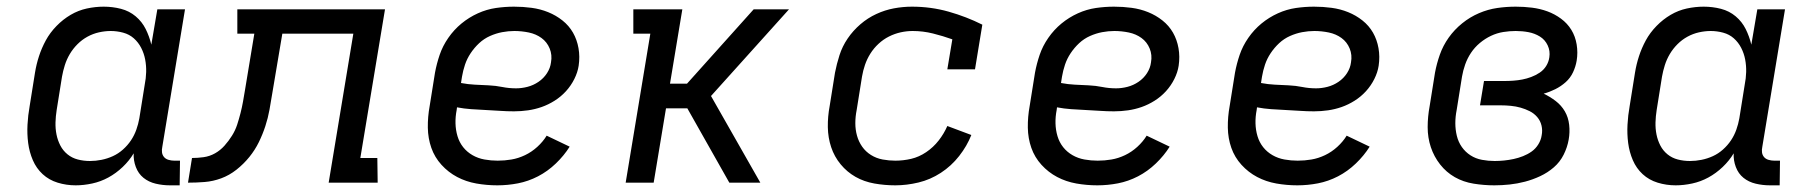

<svg xmlns="http://www.w3.org/2000/svg" viewBox="-20 -548 5440 576"><path d="M207 8Q179 8 153 0Q127 -8 108 -25.5Q89 -43 78.5 -67.5Q68 -92 64.5 -119Q61 -146 62.5 -174Q64 -202 69 -230L85 -330Q89 -355 97 -379.5Q105 -404 117.5 -427Q130 -450 149.5 -470Q169 -490 192 -503.5Q215 -517 240.5 -522.5Q266 -528 291 -528Q318 -528 343 -521.5Q368 -515 387 -499Q406 -483 417 -461Q428 -439 434 -414L452 -520H535L467 -108Q465 -99 466 -91Q467 -83 472 -77Q477 -71 485.5 -68.5Q494 -66 503 -66H520L519 8H490Q468 8 447 3Q426 -2 410.5 -14.5Q395 -27 387.5 -47Q380 -67 381 -88Q368 -66 348 -47Q328 -28 305 -15.5Q282 -3 256.5 2.5Q231 8 207 8ZM250 -65Q267 -65 284.5 -68.5Q302 -72 318.5 -79.5Q335 -87 349 -99.5Q363 -112 373 -127Q383 -142 389 -159Q395 -176 398 -193L414 -293Q418 -313 418.5 -332Q419 -351 415.5 -369.5Q412 -388 403.5 -404.5Q395 -421 381.5 -433Q368 -445 349.5 -450Q331 -455 312 -455Q295 -455 277 -451Q259 -447 242.5 -438Q226 -429 212.5 -415.5Q199 -402 189.5 -386Q180 -370 174.5 -352.5Q169 -335 166 -318L150 -218Q147 -199 146.5 -180.5Q146 -162 149.5 -144.5Q153 -127 161 -111.5Q169 -96 182.5 -85Q196 -74 213.5 -69.5Q231 -65 250 -65Z M544 0 556 -74Q573 -74 591 -76.5Q609 -79 625 -88Q641 -97 653.5 -111Q666 -125 676 -141Q686 -157 691.5 -174Q697 -191 701.5 -208.5Q706 -226 709 -243Q712 -260 715 -278L743 -447H692V-520H1135L1061 -74H1112L1113 0H966L1040 -447H827L797 -269Q793 -244 788.5 -219Q784 -194 776 -169.5Q768 -145 756.5 -121.5Q745 -98 728 -77Q711 -56 689.5 -39Q668 -22 643.5 -13Q619 -4 594 -2Q569 0 544 0Z M1472 8Q1440 8 1409 2.5Q1378 -3 1351.5 -17Q1325 -31 1304.5 -53.5Q1284 -76 1274 -104.5Q1264 -133 1263.5 -165Q1263 -197 1269 -230L1285 -330Q1290 -357 1299 -383.5Q1308 -410 1325 -434.5Q1342 -459 1364.5 -477.5Q1387 -496 1413.5 -508Q1440 -520 1467.5 -524Q1495 -528 1522 -528Q1549 -528 1575 -524.5Q1601 -521 1624.5 -511.5Q1648 -502 1667.5 -486.5Q1687 -471 1699 -450Q1711 -429 1715.5 -403.5Q1720 -378 1716 -351Q1713 -331 1703 -311Q1693 -291 1678 -274.5Q1663 -258 1644 -246Q1625 -234 1605 -227Q1585 -220 1564 -217Q1543 -214 1522 -214Q1501 -214 1479.5 -215.5Q1458 -217 1436.5 -218Q1415 -219 1393.5 -220.5Q1372 -222 1351 -226L1350 -218Q1346 -198 1346.5 -178Q1347 -158 1352.5 -139.5Q1358 -121 1369.5 -106.5Q1381 -92 1397.5 -82.5Q1414 -73 1433.5 -69.5Q1453 -66 1473 -66Q1494 -66 1514.5 -69.5Q1535 -73 1555 -82.5Q1575 -92 1592 -107.5Q1609 -123 1620 -141L1689 -108Q1672 -81 1647.5 -57.5Q1623 -34 1594 -19Q1565 -4 1534 2Q1503 8 1472 8ZM1528 -283Q1545 -283 1562.5 -287.5Q1580 -292 1595.5 -302.5Q1611 -313 1621 -328.5Q1631 -344 1633 -361Q1637 -383 1629 -402.5Q1621 -422 1604.5 -434Q1588 -446 1566.5 -450.5Q1545 -455 1523 -455Q1505 -455 1486.5 -451.5Q1468 -448 1450 -440Q1432 -432 1417.5 -418.5Q1403 -405 1392 -388.5Q1381 -372 1375 -354Q1369 -336 1366 -318L1363 -299Q1384 -295 1404.5 -294Q1425 -293 1446 -292Q1467 -291 1487 -287Q1507 -283 1528 -283Z M1857 0 1931 -447H1880V-520H2027L1990 -297H2041L2241 -520H2347L2122 -270L2113 -260L2261 0H2168L2042 -223H1978L1941 0Z M2666 8Q2634 8 2603 2.5Q2572 -3 2546.5 -17.5Q2521 -32 2502 -55Q2483 -78 2473.5 -106.5Q2464 -135 2463.5 -166.5Q2463 -198 2469 -230L2485 -330Q2490 -356 2498.5 -382.5Q2507 -409 2523 -432.5Q2539 -456 2561 -475Q2583 -494 2609 -506Q2635 -518 2662 -523Q2689 -528 2716 -528Q2773 -528 2826 -513Q2879 -498 2927 -474L2905 -340H2822L2837 -430Q2809 -440 2779 -447.5Q2749 -455 2718 -455Q2700 -455 2682 -451Q2664 -447 2647 -438.5Q2630 -430 2615.5 -416.5Q2601 -403 2591 -387Q2581 -371 2575 -353.5Q2569 -336 2566 -318L2550 -218Q2546 -198 2546 -178.5Q2546 -159 2551 -141Q2556 -123 2566.5 -108Q2577 -93 2593 -83Q2609 -73 2628 -69.5Q2647 -66 2666 -66Q2690 -66 2713.5 -71.5Q2737 -77 2758.5 -91.5Q2780 -106 2796 -126.5Q2812 -147 2822 -170L2894 -143Q2881 -110 2857.5 -80Q2834 -50 2802.5 -29.5Q2771 -9 2735.5 -0.5Q2700 8 2666 8Z M3272 8Q3240 8 3209 2.5Q3178 -3 3151.5 -17Q3125 -31 3104.5 -53.5Q3084 -76 3074 -104.5Q3064 -133 3063.5 -165Q3063 -197 3069 -230L3085 -330Q3090 -357 3099 -383.5Q3108 -410 3125 -434.5Q3142 -459 3164.5 -477.5Q3187 -496 3213.5 -508Q3240 -520 3267.5 -524Q3295 -528 3322 -528Q3349 -528 3375 -524.5Q3401 -521 3424.5 -511.5Q3448 -502 3467.5 -486.5Q3487 -471 3499 -450Q3511 -429 3515.5 -403.5Q3520 -378 3516 -351Q3513 -331 3503 -311Q3493 -291 3478 -274.5Q3463 -258 3444 -246Q3425 -234 3405 -227Q3385 -220 3364 -217Q3343 -214 3322 -214Q3301 -214 3279.5 -215.5Q3258 -217 3236.5 -218Q3215 -219 3193.5 -220.5Q3172 -222 3151 -226L3150 -218Q3146 -198 3146.5 -178Q3147 -158 3152.5 -139.5Q3158 -121 3169.5 -106.5Q3181 -92 3197.5 -82.5Q3214 -73 3233.5 -69.5Q3253 -66 3273 -66Q3294 -66 3314.5 -69.5Q3335 -73 3355 -82.5Q3375 -92 3392 -107.5Q3409 -123 3420 -141L3489 -108Q3472 -81 3447.5 -57.5Q3423 -34 3394 -19Q3365 -4 3334 2Q3303 8 3272 8ZM3328 -283Q3345 -283 3362.5 -287.5Q3380 -292 3395.5 -302.5Q3411 -313 3421 -328.5Q3431 -344 3433 -361Q3437 -383 3429 -402.5Q3421 -422 3404.5 -434Q3388 -446 3366.5 -450.5Q3345 -455 3323 -455Q3305 -455 3286.5 -451.5Q3268 -448 3250 -440Q3232 -432 3217.5 -418.5Q3203 -405 3192 -388.5Q3181 -372 3175 -354Q3169 -336 3166 -318L3163 -299Q3184 -295 3204.5 -294Q3225 -293 3246 -292Q3267 -291 3287 -287Q3307 -283 3328 -283Z M3872 8Q3840 8 3809 2.5Q3778 -3 3751.5 -17Q3725 -31 3704.5 -53.5Q3684 -76 3674 -104.5Q3664 -133 3663.5 -165Q3663 -197 3669 -230L3685 -330Q3690 -357 3699 -383.5Q3708 -410 3725 -434.5Q3742 -459 3764.5 -477.5Q3787 -496 3813.5 -508Q3840 -520 3867.5 -524Q3895 -528 3922 -528Q3949 -528 3975 -524.5Q4001 -521 4024.5 -511.5Q4048 -502 4067.5 -486.5Q4087 -471 4099 -450Q4111 -429 4115.5 -403.5Q4120 -378 4116 -351Q4113 -331 4103 -311Q4093 -291 4078 -274.5Q4063 -258 4044 -246Q4025 -234 4005 -227Q3985 -220 3964 -217Q3943 -214 3922 -214Q3901 -214 3879.5 -215.5Q3858 -217 3836.5 -218Q3815 -219 3793.5 -220.5Q3772 -222 3751 -226L3750 -218Q3746 -198 3746.5 -178Q3747 -158 3752.5 -139.5Q3758 -121 3769.5 -106.5Q3781 -92 3797.5 -82.5Q3814 -73 3833.5 -69.5Q3853 -66 3873 -66Q3894 -66 3914.5 -69.5Q3935 -73 3955 -82.5Q3975 -92 3992 -107.5Q4009 -123 4020 -141L4089 -108Q4072 -81 4047.5 -57.5Q4023 -34 3994 -19Q3965 -4 3934 2Q3903 8 3872 8ZM3928 -283Q3945 -283 3962.5 -287.5Q3980 -292 3995.5 -302.5Q4011 -313 4021 -328.5Q4031 -344 4033 -361Q4037 -383 4029 -402.5Q4021 -422 4004.5 -434Q3988 -446 3966.5 -450.5Q3945 -455 3923 -455Q3905 -455 3886.5 -451.5Q3868 -448 3850 -440Q3832 -432 3817.5 -418.5Q3803 -405 3792 -388.5Q3781 -372 3775 -354Q3769 -336 3766 -318L3763 -299Q3784 -295 3804.5 -294Q3825 -293 3846 -292Q3867 -291 3887 -287Q3907 -283 3928 -283Z M4463 8Q4432 8 4401 3Q4370 -2 4344.5 -16.5Q4319 -31 4300.5 -54.5Q4282 -78 4272.5 -106.5Q4263 -135 4263 -166.5Q4263 -198 4269 -230L4285 -330Q4290 -357 4299.5 -384Q4309 -411 4326 -435Q4343 -459 4366.5 -478Q4390 -497 4417 -508.5Q4444 -520 4471.5 -524Q4499 -528 4527 -528Q4552 -528 4576 -525Q4600 -522 4622 -514Q4644 -506 4663 -492Q4682 -478 4694 -458.5Q4706 -439 4710 -414.5Q4714 -390 4710 -366Q4707 -348 4699 -331Q4691 -314 4677 -301.5Q4663 -289 4646 -280.5Q4629 -272 4611 -267Q4630 -258 4647 -245Q4664 -232 4674.5 -214Q4685 -196 4687.5 -173.5Q4690 -151 4686 -129Q4682 -106 4671 -84Q4660 -62 4641.5 -46Q4623 -30 4600.5 -19.5Q4578 -9 4555 -3Q4532 3 4509 5.5Q4486 8 4463 8ZM4464 -65Q4478 -65 4492.5 -66.5Q4507 -68 4521 -71Q4535 -74 4549 -79.5Q4563 -85 4575 -93.5Q4587 -102 4595 -115Q4603 -128 4605 -142Q4608 -157 4604.5 -171.5Q4601 -186 4591.5 -197Q4582 -208 4569 -214.5Q4556 -221 4542 -225Q4528 -229 4512.5 -230.5Q4497 -232 4482 -232H4420L4432 -305H4494Q4507 -305 4520.5 -306Q4534 -307 4547 -309.5Q4560 -312 4573.5 -317Q4587 -322 4599 -330Q4611 -338 4618.5 -350Q4626 -362 4628 -376Q4631 -395 4623 -412Q4615 -429 4599.5 -438.5Q4584 -448 4565.5 -451.5Q4547 -455 4527 -455Q4509 -455 4490 -452Q4471 -449 4453 -440.5Q4435 -432 4419.5 -419Q4404 -406 4393 -389.5Q4382 -373 4375.5 -354.5Q4369 -336 4366 -318L4350 -218Q4346 -198 4346 -178.5Q4346 -159 4350.5 -140.5Q4355 -122 4365.5 -107Q4376 -92 4391.5 -82Q4407 -72 4426 -68.5Q4445 -65 4464 -65Z M5007 8Q4979 8 4953 0Q4927 -8 4908 -25.5Q4889 -43 4878.5 -67.5Q4868 -92 4864.5 -119Q4861 -146 4862.5 -174Q4864 -202 4869 -230L4885 -330Q4889 -355 4897 -379.5Q4905 -404 4917.5 -427Q4930 -450 4949.5 -470Q4969 -490 4992 -503.5Q5015 -517 5040.5 -522.5Q5066 -528 5091 -528Q5118 -528 5143 -521.5Q5168 -515 5187 -499Q5206 -483 5217 -461Q5228 -439 5234 -414L5252 -520H5335L5267 -108Q5265 -99 5266 -91Q5267 -83 5272 -77Q5277 -71 5285.5 -68.5Q5294 -66 5303 -66H5320L5319 8H5290Q5268 8 5247 3Q5226 -2 5210.5 -14.5Q5195 -27 5187.5 -47Q5180 -67 5181 -88Q5168 -66 5148 -47Q5128 -28 5105 -15.5Q5082 -3 5056.5 2.5Q5031 8 5007 8ZM5050 -65Q5067 -65 5084.5 -68.5Q5102 -72 5118.5 -79.5Q5135 -87 5149 -99.5Q5163 -112 5173 -127Q5183 -142 5189 -159Q5195 -176 5198 -193L5214 -293Q5218 -313 5218.5 -332Q5219 -351 5215.5 -369.5Q5212 -388 5203.5 -404.5Q5195 -421 5181.5 -433Q5168 -445 5149.5 -450Q5131 -455 5112 -455Q5095 -455 5077 -451Q5059 -447 5042.5 -438Q5026 -429 5012.5 -415.5Q4999 -402 4989.5 -386Q4980 -370 4974.5 -352.5Q4969 -335 4966 -318L4950 -218Q4947 -199 4946.5 -180.5Q4946 -162 4949.5 -144.5Q4953 -127 4961 -111.5Q4969 -96 4982.5 -85Q4996 -74 5013.5 -69.5Q5031 -65 5050 -65Z"/></svg>

Font: Iosevka Etoile
Style: Italic
Weight: 400
Italic angle: -9°
Designer: Belleve Invis
Foundry: Belleve Invis
Version: Version 22.1.2; ttfautohint (v1.8.4)